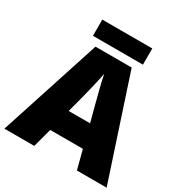

<svg xmlns="http://www.w3.org/2000/svg" viewBox="-199 -1032 1124 1181"><g transform="rotate(30 363.0 -441.0)"><path d="M541 -882H186V-767H541ZM515 0H726L490 -717H233L0 0H212L248 -134H480ZM409 -409 440 -292H288L319 -409C331 -456 354 -550 363 -599C372 -550 399 -447 409 -409Z"/></g></svg>

Font: Noto Sans Lao UI Blk
Style: Regular
Weight: 900
Designer: Monotype Design Team
Foundry: Monotype Imaging Inc.
Version: Version 2.000